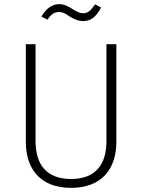

<svg xmlns="http://www.w3.org/2000/svg" viewBox="-20 -898 688 929"><path d="M383 -796C417 -796 446 -815 469 -862L440 -877C419 -846 404 -834 383 -834C365 -834 349 -843 331 -854C310 -868 289 -878 266 -878C230 -878 202 -854 180 -818L209 -803C228 -829 243 -840 266 -840C282 -840 296 -833 313 -821C332 -808 356 -796 383 -796ZM543 -684H495V-215C495 -105 445 -32 324 -32C204 -32 152 -103 152 -215V-684H105V-211C105 -82 174 11 324 11C473 11 543 -82 543 -211Z"/></svg>

Font: Fira Sans ExtraLight
Style: Regular
Weight: 200
Designer: bBox Type GmbH & Carrois Corporate GbR & Edenspiekermann AG
Foundry: bBox Type GmbH & Carrois Corporate GbR & Edenspiekermann AG
Version: Version 4.300;PS 004.300;hotconv 1.0.88;makeotf.lib2.5.64775